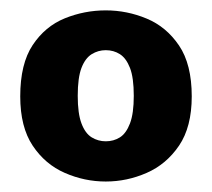

<svg xmlns="http://www.w3.org/2000/svg" viewBox="-20 -624 408 370"><path d="M183.8 -274.2Q142.8 -274.2 104.9 -290.8Q67 -307.3 43 -343.3Q19 -379.3 19 -438.3Q19 -501 43 -537.2Q67 -573.3 104.9 -588.7Q142.8 -604 183.8 -604Q224.7 -604 262.6 -588.2Q300.5 -572.5 325 -536.3Q349.5 -500.2 349.5 -438.3Q349.5 -379.3 325 -343.3Q300.5 -307.3 262.6 -290.8Q224.7 -274.2 183.8 -274.2ZM183.8 -351.7Q199 -351.7 211.1 -359.3Q223.2 -367 230.5 -386.2Q237.8 -405.3 237.8 -439.3Q237.8 -474.3 230.5 -493.1Q223.2 -511.8 211.1 -519.6Q199 -527.3 183.8 -527.3Q169.2 -527.3 156.7 -519.6Q144.2 -511.8 137 -493.1Q129.8 -474.3 129.8 -439.3Q129.8 -405.3 137 -386.2Q144.2 -367 156.7 -359.3Q169.2 -351.7 183.8 -351.7Z"/></svg>

Font: Murecho Thin
Style: Regular
Weight: 100
Designer: Neil Summerour
Foundry: Positype
Version: Version 1.010